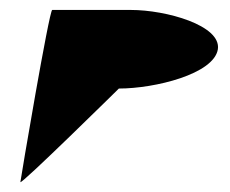

<svg xmlns="http://www.w3.org/2000/svg" viewBox="-20 -380 462 386"><path d="M21 -14C20 -6 219 -202 219 -202C291 -202 410 -231 418 -281C425 -329 314 -360 243 -360H85C79 -360 22 -23 21 -14Z"/></svg>

Font: Ampere
Style: SCUltCndIta
Weight: 400
Version: Version 1